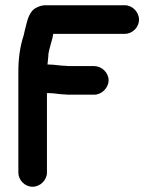

<svg xmlns="http://www.w3.org/2000/svg" viewBox="-20 -695 600 732"><path d="M159 -37V-340H167C188 -340 207 -335 227 -335C235 -334 243 -334 251 -334H339C368 -334 394 -360 394 -389C394 -418 368 -443 339 -443H251C244 -443 237 -443 231 -444C212 -444 187 -449 167 -449H161C162 -460 163 -469 164 -478C164 -498 171 -515 175 -532L180 -550C181 -555 182 -560 183 -566H456C485 -566 510 -591 510 -620C510 -649 485 -675 456 -675H153C142 -675 131 -672 119 -666C88 -650 84 -614 74 -577L70 -559C57 -521 50 -473 50 -424V-37C50 -8 75 17 104 17C133 17 159 -8 159 -37Z"/></svg>

Font: Electronic
Style: ExHv
Weight: 900
Version: Version 1.011